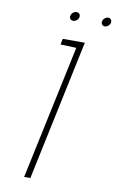

<svg xmlns="http://www.w3.org/2000/svg" viewBox="-93 -891 573 942"><g transform="rotate(10 193.0 -420.5)"><path d="M210 -841Q201 -841 193 -834.5Q185 -828 183 -818Q181 -809 186 -802.5Q191 -796 200 -796Q210 -796 218 -802.5Q226 -809 228 -818Q230 -828 225 -834.5Q220 -841 210 -841ZM368 -841Q359 -841 351 -834.5Q343 -828 341 -818Q339 -809 344 -802.5Q349 -796 358 -796Q367 -796 375 -802.5Q383 -809 385 -818Q387 -828 382 -834.5Q377 -841 368 -841ZM160 -671 239 -668 97 0H128L276 -700H166Z"/></g></svg>

Font: Advent Pro ExtraLight
Style: Italic
Weight: 250
Italic angle: -12°
Version: Version 3.000